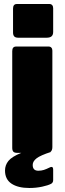

<svg xmlns="http://www.w3.org/2000/svg" viewBox="-20 -762 322 957"><path d="M245 -721V-603Q245 -588 237 -581Q229 -574 212 -574H71Q57 -574 51 -580.5Q45 -587 45 -600V-719Q45 -742 64 -742H227Q235 -742 240 -736.5Q245 -731 245 -721ZM237 70Q245 70 245 84V136Q245 148 235 154Q220 162 190 168.5Q160 175 126 175Q70 175 37.5 153.5Q5 132 5 88Q5 61 22 40Q39 19 86 0H67Q52 0 46.5 -6Q41 -12 41 -25V-507Q41 -530 60 -530H223Q231 -530 236 -524.5Q241 -519 241 -510V-29Q241 -11 231 -5H235Q182 12 162.5 27Q143 42 143 60Q143 89 171 89Q186 89 198.5 85Q211 81 227 73Q233 70 237 70Z"/></svg>

Font: Libre Franklin Black
Style: Regular
Weight: 900
Designer: Pablo Impallari, Rodrigo Fuenzalida
Foundry: Impallari Type
Version: Version 1.002; ttfautohint (v1.5)